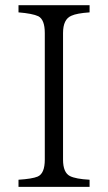

<svg xmlns="http://www.w3.org/2000/svg" viewBox="-20 -735 419 745"><path d="M327.6 -9.8H51.8V-37.6Q105 -41 126 -49.8Q153.8 -61.5 153.8 -115.7V-606.9Q153.8 -658.7 128.9 -671.9Q106 -682.6 51.8 -687V-714.8H327.6V-687Q277.8 -683.6 256.8 -673.8Q224.6 -660.2 224.6 -606.9V-115.7Q224.6 -65.4 251.5 -51.8Q273.9 -40.5 327.6 -37.6Z"/></svg>

Font: I.Ming
Style: Regular
Weight: 400
Designer: Ichiten Fonts Project
Version: Version 5.10 Mar 24, 2018